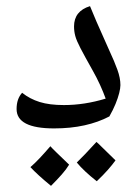

<svg xmlns="http://www.w3.org/2000/svg" viewBox="-20 -553 454 625"><path d="M156 -135Q34 -135 34 -198Q34 -215 38.5 -228Q43 -241 52 -251Q77 -231 109 -221Q141 -211 188 -211Q255 -211 324 -232Q316 -254 305.5 -277Q295 -300 282 -323Q255 -371 242 -396Q229 -421 225 -436Q221 -451 221 -467Q221 -492 234 -508.5Q247 -525 273 -533Q282 -511 293.5 -484Q305 -457 317 -431Q329 -405 337 -386Q352 -354 362 -326.5Q372 -299 372 -276Q372 -266 368 -250Q364 -234 356 -214.5Q348 -195 336 -174Q300 -155 255 -145Q210 -135 156 -135ZM295 37Q253 4 230 -24Q252 -45 294 -91Q299 -87 314 -72Q329 -57 356 -31Q346 -17 331 0Q316 17 295 37ZM146 52Q124 34 107 18.5Q90 3 79 -9Q93 -21 109 -38Q125 -55 144 -77Q148 -72 163.5 -57Q179 -42 205 -17Q196 -2 181 15Q166 32 146 52Z"/></svg>

Font: Noto Naskh Arabic UI
Style: Regular
Weight: 400
Designer: Monotype Design Team, David Williams, Mohamad Dakak and Nizar Qandah
Foundry: Monotype Imaging Inc.
Version: Version 2.014